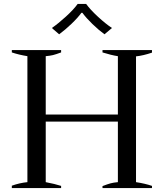

<svg xmlns="http://www.w3.org/2000/svg" viewBox="-20 -954 831 974"><path d="M280 -780 243 -812Q275 -834 314 -869.5Q353 -905 374 -934H417Q438 -905 477 -869Q516 -833 548 -812L510 -780Q480 -802 448.5 -832.5Q417 -863 398 -889H393Q374 -863 342 -832.5Q310 -802 280 -780ZM670 -668V-30Q716 -23 751 -11V0H500V-10Q526 -20 541 -24Q556 -28 578 -30V-337H212V-30Q259 -21 290 -11V0H40V-12Q79 -26 119 -30V-669Q76 -676 40 -688V-700H290V-688Q263 -678 248.5 -674.5Q234 -671 212 -669V-373H578V-669Q545 -674 500 -688V-700H751V-687Q707 -672 670 -668Z"/></svg>

Font: Trirong
Style: Regular
Weight: 400
Version: Version 1.000